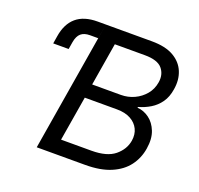

<svg xmlns="http://www.w3.org/2000/svg" viewBox="-126 -867 1042 1005"><g transform="rotate(20 394.5 -364.0)"><path d="M72.8 -540.5 79.6 -582.5Q90.8 -653.8 133.5 -690.7Q176.3 -727.5 252.4 -727.5H298.3L284.7 -646.5H239.3Q207 -646.5 189.2 -631.1Q171.4 -615.7 165.5 -581.5L158.7 -540.5ZM177.7 0 298.3 -727.5H553.7Q629.9 -727.5 675.8 -701.2Q721.7 -674.8 740 -630.1Q758.3 -585.4 749 -530.8Q742.2 -486.3 720.9 -456.3Q699.7 -426.3 668.9 -407.7Q638.2 -389.2 603 -379.4V-375Q638.2 -372.6 668.5 -350.3Q698.7 -328.1 714.6 -287.8Q730.5 -247.6 721.2 -190.4Q712.4 -135.3 680.2 -92.3Q647.9 -49.3 590.3 -24.7Q532.7 0 447.3 0ZM283.7 -81.1H453.1Q539.1 -81.1 582.3 -116.7Q625.5 -152.3 633.8 -202.6Q639.6 -239.3 625.7 -267.8Q611.8 -296.4 581.1 -313.2Q550.3 -330.1 504.4 -330.1H325.2ZM337.9 -408.2H497.6Q537.1 -408.2 571.8 -424.3Q606.4 -440.4 630.6 -469.2Q654.8 -498 661.1 -537.1Q668.9 -583.5 642.3 -615Q615.7 -646.5 544.4 -646.5H377.4Z"/></g></svg>

Font: Inter 16pt
Style: Italic
Weight: 400
Italic angle: -9.3988°
Version: Version 4.001;git-66647c0bb